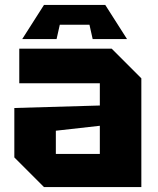

<svg xmlns="http://www.w3.org/2000/svg" viewBox="-20 -757 640 777"><path d="M38 -120V-320L384 -330V-420H58V-560H432L552 -440V0H158ZM206 -228V-134H384V-248ZM209 -599H70L158 -737H406L494 -599H355L342 -657H222Z"/></svg>

Font: Tektur
Style: Bold
Weight: 700
Designer: Adam Jagosz
Foundry: Adam Jagosz
Version: Version 1.005;gftools[0.9.30]